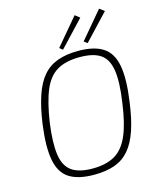

<svg xmlns="http://www.w3.org/2000/svg" viewBox="-132 -1001 926 1107"><g transform="rotate(-15 331.0 -447.0)"><path d="M386 -702Q481 -702 534 -667.5Q587 -633 601.5 -554Q616 -475 597 -343Q584 -244 561 -176Q538 -108 502.5 -66.5Q467 -25 415.5 -6.5Q364 12 292 12Q197 12 144 -22Q91 -56 76 -135Q61 -214 79 -347Q93 -445 116 -513Q139 -581 174.5 -622.5Q210 -664 262.5 -683Q315 -702 386 -702ZM385 -665Q302 -665 250 -634.5Q198 -604 168.5 -533.5Q139 -463 121 -343Q105 -224 115.5 -154.5Q126 -85 169 -55Q212 -25 292 -25Q374 -25 426 -55.5Q478 -86 508.5 -157Q539 -228 555 -347Q573 -467 562.5 -536.5Q552 -606 509.5 -635.5Q467 -665 385 -665ZM420 -906 448 -884 304 -731 285 -746ZM566 -906 595 -884 451 -731 431 -746Z"/></g></svg>

Font: Exo 2 ExtraLight
Style: Italic
Weight: 250
Italic angle: -8°
Designer: Natanael Gama
Foundry: Natanael Gama
Version: Version 2.010